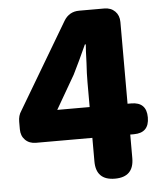

<svg xmlns="http://www.w3.org/2000/svg" viewBox="-53 -791 715 838"><g transform="rotate(-5 304.5 -372.0)"><path d="M417 0Q334 0 334 -83V-186H178H87Q58 -186 40 -204Q22 -222 22 -251V-284Q22 -311 35 -330L258 -706Q281 -744 325 -744H435Q464 -744 482 -726Q500 -708 500 -679V-321H516Q583 -321 583 -254Q583 -186 516 -186H500V-83Q500 0 417 0ZM192 -321H334V-430Q334 -468 337 -513Q338 -531 339 -565Q341 -586 341 -595H337Q304 -522 277 -468Z"/></g></svg>

Font: GenSenRounded TW H
Style: Regular
Weight: 900
Version: Version 1.501;PS 1;hotconv 16.6.51;makeotf.lib2.5.65220